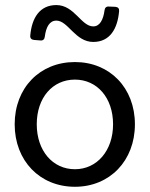

<svg xmlns="http://www.w3.org/2000/svg" viewBox="-20 -715 582 747"><path d="M199.2 -634.8C245.1 -634.8 272.5 -551.8 342.8 -551.8C407.2 -551.8 437.5 -602.5 443.4 -671.9C444.3 -681.6 439.5 -687.5 428.7 -688.5L403.3 -689.5C393.6 -690.4 387.7 -684.6 386.7 -674.8C381.8 -637.7 368.2 -612.3 342.8 -612.3C295.9 -612.3 269.5 -695.3 199.2 -695.3C134.8 -695.3 103.5 -645.5 97.7 -576.2C96.7 -566.4 102.5 -560.5 112.3 -559.6L137.7 -557.6C147.5 -556.6 153.3 -562.5 154.3 -572.3C159.2 -610.4 172.9 -634.8 199.2 -634.8ZM271.5 11.7C407.2 11.7 504.9 -89.8 504.9 -231.4C504.9 -373 407.2 -473.6 271.5 -473.6C134.8 -473.6 37.1 -373 37.1 -231.4C37.1 -89.8 134.8 11.7 271.5 11.7ZM271.5 -56.6C184.6 -56.6 123 -128.9 123 -231.4C123 -335 184.6 -405.3 271.5 -405.3C357.4 -405.3 419.9 -335 419.9 -231.4C419.9 -128.9 357.4 -56.6 271.5 -56.6Z"/></svg>

Font: Ed Sans Neue
Style: Regular
Weight: 400
Designer: Stephen Hutchings
Version: Version 1.004;PS 001.004;hotconv 1.0.88;makeotf.lib2.5.64775